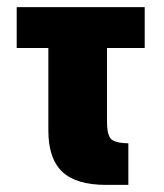

<svg xmlns="http://www.w3.org/2000/svg" viewBox="-20 -520 461 540"><path d="M27 -500H387V-385H27ZM341 0H279Q194 0 155 -37Q116 -74 116 -153V-500H281V-177Q281 -136 295.5 -126.5Q310 -117 341 -117Z"/></svg>

Font: Moderustic
Style: Bold
Weight: 700
Designer: Tural Alisoy
Foundry: TAFT Foundry
Version: Version 2.120